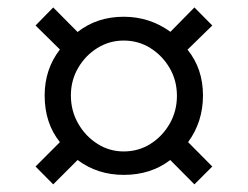

<svg xmlns="http://www.w3.org/2000/svg" viewBox="-20 -621 666 516"><path d="M123 -125.5 75.5 -173.5 141 -239Q100 -290 100 -364.5Q100 -435 141 -488L75.5 -552.5L123 -601L188.5 -535Q240.5 -576 312.5 -576Q382 -576 438 -535.5L502.5 -601L550.5 -552.5L484 -487.5Q525.5 -436.5 525.5 -364.5Q525.5 -293.5 485.5 -239L550.5 -173.5L502.5 -125.5L437.5 -191Q385.5 -151 312.5 -151Q242 -151 188.5 -191ZM312.5 -214Q352 -214 384.2 -234.2Q416.5 -254.5 436 -288.5Q455.5 -322.5 455.5 -363.5Q455.5 -404.5 436 -438Q416.5 -471.5 384.2 -491.8Q352 -512 312.5 -512Q274 -512 241.8 -492Q209.5 -472 190 -438.5Q170.5 -405 170.5 -364.5Q170.5 -323.5 190 -289.2Q209.5 -255 241.8 -234.5Q274 -214 312.5 -214Z"/></svg>

Font: Libre Caslon Text
Style: Regular
Weight: 400
Designer: Pablo Impallari, Rodrigo Fuenzalida, Katja Schimmel
Foundry: Pablo Impallari, Rodrigo Fuenzalida
Version: Version 2.000